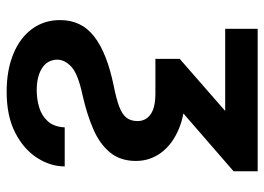

<svg xmlns="http://www.w3.org/2000/svg" viewBox="-130 -456 802 583"><g transform="rotate(90 271.5 -165.0)"><path d="M67.9 -545.9H500.5V-472.7L227.1 -235.4H159.2V-309.1L317.4 -447.3H67.9ZM161.6 62Q162.1 92.8 187.5 108.9Q212.9 125 254.4 125Q281.7 125 306.9 117.4Q332 109.9 348.9 91.1Q365.7 72.3 367.2 40H485.8Q485.8 83.5 459.7 124Q433.6 164.6 383.3 190.4Q333 216.3 259.3 216.3Q193.4 216.3 144.3 196Q95.2 175.8 68.4 139.2Q41.5 102.5 41.5 54.7Q41 -10.3 91.1 -49.3Q141.1 -88.4 241.7 -108.9Q280.8 -116.7 304.2 -125.5Q327.6 -134.3 337.9 -147.5Q348.1 -160.6 348.1 -181.2Q348.1 -206.5 327.1 -221.2Q306.2 -235.8 260.7 -235.4H209L212.9 -325.7H260.7Q325.2 -326.2 371.8 -306.6Q418.5 -287.1 443.8 -253.2Q469.2 -219.2 469.2 -176.3Q469.2 -128.4 443.1 -97.2Q417 -65.9 372.3 -46.6Q327.6 -27.3 269.5 -14.2Q205.6 -0.5 183.8 19.3Q162.1 39.1 161.6 62Z"/></g></svg>

Font: Inter Cardless Tabular Medium
Style: Regular
Weight: 500
Designer: Rasmus Andersson
Foundry: rsms
Version: Version 4.000;git-4fc901f